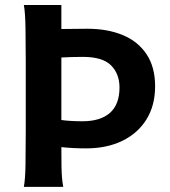

<svg xmlns="http://www.w3.org/2000/svg" viewBox="-20 -730 663 750"><path d="M73.2 -710.4H219.7V-616.7Q245.6 -616.7 271.5 -617.2Q297.4 -617.7 321.3 -617.7Q400.4 -617.7 460 -592.8Q519.5 -567.9 552.7 -517.8Q585.9 -467.8 585.9 -393.1Q585.9 -317.9 552 -263.4Q518.1 -209 457.5 -179.7Q397 -150.4 316.4 -150.4Q265.1 -150.4 219.7 -155.3Q219.7 -106.9 220.2 -80.1Q220.7 -53.2 222.2 -36.1Q223.6 -19 227.1 0H73.2Q78.6 -29.3 79.6 -84.7Q80.6 -140.1 80.6 -212.4V-488.3Q80.6 -560.1 79.6 -620.6Q78.6 -681.2 73.2 -710.4ZM219.7 -505.4V-261.2Q235.4 -258.8 257.3 -257.6Q279.3 -256.3 301.8 -256.3Q372.6 -256.3 409.7 -289.3Q446.8 -322.3 446.8 -388.2Q446.8 -441.4 413.8 -474.6Q380.9 -507.8 303.7 -507.8Q275.4 -507.8 257.8 -507.1Q240.2 -506.3 219.7 -505.4Z"/></svg>

Font: Andika
Style: Bold
Weight: 700
Designer: Victor Gaultney, Annie Olsen, Julie Remington, Don Collingsworth, Eric Hays, Becca Hirsbrunner
Foundry: SIL International
Version: Version 6.101